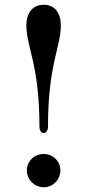

<svg xmlns="http://www.w3.org/2000/svg" viewBox="-20 -774 366 808"><path d="M164 -214C172 -214 182 -223 182 -241C182 -504 236 -574 236 -668C236 -718 211 -754 164 -754C116 -754 91 -718 91 -668C91 -574 146 -504 146 -241C146 -223 155 -214 164 -214ZM164 14C203 14 234 -18 234 -57C234 -96 203 -126 164 -126C125 -126 93 -96 93 -57C93 -18 125 14 164 14Z"/></svg>

Font: Shippori Mincho OTF
Style: Bold
Weight: 800
Designer: FONTDASU
Foundry: FONTDASU / Google Inc. / but / Adobe
Version: Version 3.300;hotconv 1.0.109;makeotfexe 2.5.65596